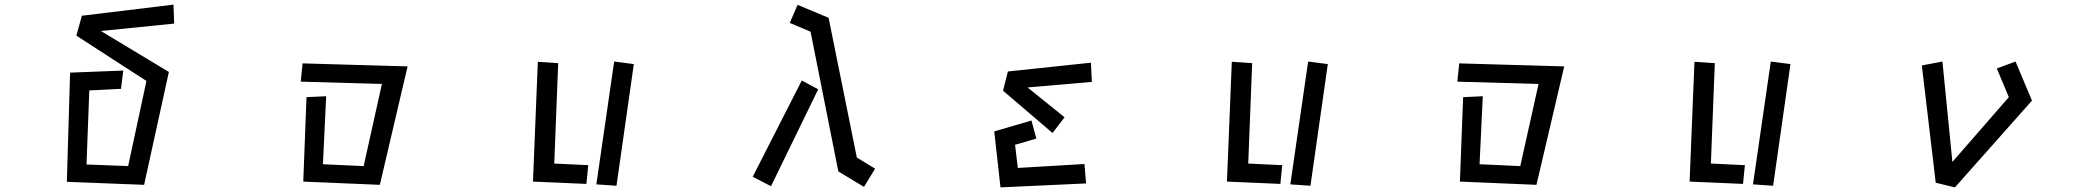

<svg xmlns="http://www.w3.org/2000/svg" viewBox="-20 -784 9040 830"><path d="M283 -470 513 -479 503 -400 366 -393 354 -73 534 -66 613 -434 310 -630 334 -716 730 -764 733 -682 416 -650 710 -473 603 15 269 2Z M1305 -364 1390 -368 1376 -74 1552 -66 1631 -421 1280 -431 1288 -510 1742 -497 1622 15 1291 1Z M2635 -518 2720 -507 2645 19 2558 13ZM2305 -517 2393 -511 2376 -77 2523 -70 2515 11 2284 1Z M3484 -647 3394 -685 3428 -763 3562 -707 3684 -103 3763 -55 3715 24 3604 -43ZM3446 -436 3517 -398 3313 21 3234 -20Z M4337 -475 4696 -513 4700 -430 4422 -406 4582 -277 4530 -209 4316 -392ZM4278 -216 4439 -263 4460 -185 4368 -158 4380 -58 4668 -75 4675 9 4305 26Z M5635 -518 5720 -507 5645 19 5558 13ZM5305 -517 5393 -511 5376 -77 5523 -70 5515 11 5284 1Z M6305 -364 6390 -368 6376 -74 6552 -66 6631 -421 6280 -431 6288 -510 6742 -497 6622 15 6291 1Z M7635 -518 7720 -507 7645 19 7558 13ZM7305 -517 7393 -511 7376 -77 7523 -70 7515 11 7284 1Z M8288 -501 8377 -518 8420 -84 8664 -364 8612 -488 8693 -518 8764 -349 8431 26 8348 6Z"/></svg>

Font: Moralerspace Krypton JPDOC
Style: Regular
Weight: 400
Version: v0.0.6; ttfautohint (v1.8.4.7-5d5b-dirty) -l 6 -r 45 -G 200 